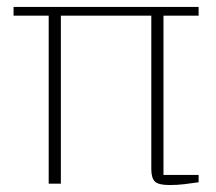

<svg xmlns="http://www.w3.org/2000/svg" viewBox="-20 -528 621 552"><path d="M467 4Q436 4 425.5 -6Q415 -16 415 -42V-483H155V0H120V-483H19V-508H551V-483H450V-25H551V-4Q530 -1 510 1.5Q490 4 467 4Z"/></svg>

Font: IBM Plex Serif ExtraLight
Style: Regular
Weight: 200
Designer: Mike Abbink, Paul van der Laan, Pieter van Rosmalen
Foundry: Bold Monday
Version: Version 2.5